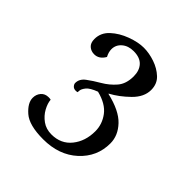

<svg xmlns="http://www.w3.org/2000/svg" viewBox="-122 -753 559 559"><g transform="rotate(45 157.0 -474.0)"><path d="M145 -303Q184 -303 206.5 -331Q229 -359 229 -400Q229 -429 211 -453Q193 -477 153 -487Q129 -478 121 -468Q113 -458 112.5 -451Q112 -444 112 -444Q109 -443 105 -443Q97 -443 92.5 -448Q88 -453 88 -458Q88 -475 104 -487Q120 -499 141.5 -511.5Q163 -524 179 -542.5Q195 -561 195 -592Q195 -616 182 -630Q169 -644 143 -644Q121 -644 107 -632Q93 -620 93 -602Q93 -590 100 -577Q88 -556 68 -556Q55 -556 46 -564Q37 -572 37 -588Q37 -614 57 -632.5Q77 -651 105.5 -661.5Q134 -672 157 -672Q179 -672 202.5 -664Q226 -656 242.5 -640.5Q259 -625 259 -600Q259 -571 233 -545.5Q207 -520 179 -505V-504Q235 -491 260 -464.5Q285 -438 285 -406Q285 -351 244 -313.5Q203 -276 138 -276Q80 -276 55.5 -297.5Q31 -319 31 -340Q31 -354 39.5 -364Q48 -374 63 -374Q69 -374 72 -373Q73 -359 82 -342.5Q91 -326 107 -314.5Q123 -303 145 -303Z"/></g></svg>

Font: Sedan
Style: Regular
Weight: 400
Designer: Sebastian Salazar
Foundry: Sebastian Salazar
Version: Version 1.100; ttfautohint (v1.8.4.7-5d5b)